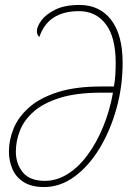

<svg xmlns="http://www.w3.org/2000/svg" viewBox="-20 -745 524 775"><path d="M158 10Q108 10 76.5 -9.5Q45 -29 30.5 -62Q16 -95 16 -133Q16 -180 35 -226.5Q54 -273 97.5 -311.5Q141 -350 213 -373Q285 -396 391 -396H440Q444 -419 445.5 -443Q447 -467 447 -491Q447 -595 407 -647.5Q367 -700 299 -700Q174 -700 139 -596Q135 -599 132 -604Q129 -609 129 -619Q129 -638 147 -662.5Q165 -687 203 -706Q241 -725 301 -725Q382 -725 428.5 -665Q475 -605 475 -491Q475 -396 450 -306.5Q425 -217 381.5 -145.5Q338 -74 280.5 -32Q223 10 158 10ZM161 -15Q209 -15 253 -42.5Q297 -70 333.5 -119.5Q370 -169 396.5 -233.5Q423 -298 436 -371H390Q289 -371 222 -350Q155 -329 116 -294.5Q77 -260 60.5 -218Q44 -176 44 -133Q44 -84 72 -49.5Q100 -15 161 -15Z"/></svg>

Font: Noto Serif ExtraCondensed Thin
Style: Italic
Weight: 100
Width: 2
Italic angle: -12°
Designer: Monotype Design Team
Foundry: Monotype Imaging Inc.
Version: Version 2.013